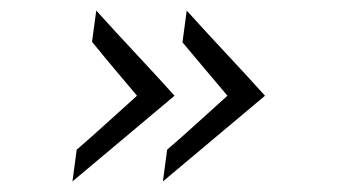

<svg xmlns="http://www.w3.org/2000/svg" viewBox="-20 -420 641 363"><path d="M296 -137 288 -77 481 -239Q444 -280 407 -319.5Q370 -359 333 -400L325 -340L367 -290Q388 -265 410 -239Q381 -213 353 -187.5Q325 -162 296 -137ZM125 -137 117 -77 310 -239Q273 -280 236 -319.5Q199 -359 162 -400L154 -341Q175 -315 196.5 -289.5Q218 -264 239 -239Q210 -213 182 -187.5Q154 -162 125 -137Z"/></svg>

Font: Josefin Slab Thin Medium
Style: Italic
Weight: 500
Italic angle: -12°
Version: Version 2.000